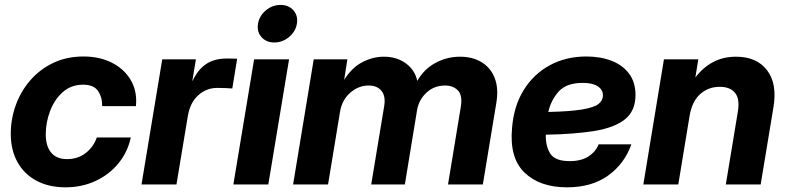

<svg xmlns="http://www.w3.org/2000/svg" viewBox="-20 -760 3248 791"><path d="M250 11.7Q180.7 11.7 129.9 -15.6Q79.1 -43 51.8 -92.5Q24.4 -142.1 24.4 -208.5Q24.4 -270.5 45.4 -327.9Q66.4 -385.3 105.7 -430.2Q145 -475.1 200.2 -501.2Q255.4 -527.3 324.2 -527.3Q390.1 -527.3 440.9 -501.7Q491.7 -476.1 518.8 -429.9Q545.9 -383.8 540 -322.8H400.9Q401.4 -359.4 383.8 -385.3Q366.2 -411.1 322.3 -411.1Q272.9 -411.1 238.5 -380.4Q204.1 -349.6 186.3 -302.5Q168.5 -255.4 168.5 -206.5Q168.5 -158.2 190.7 -131.3Q212.9 -104.5 255.9 -104.5Q301.3 -104.5 333.5 -129.9Q365.7 -155.3 378.9 -193.8H519Q505.9 -133.3 467.8 -86.9Q429.7 -40.5 373.5 -14.4Q317.4 11.7 250 11.7Z M563 0 648.4 -515.6H787.1L772.5 -427.7H773.9Q795.9 -474.1 829.8 -496.6Q863.8 -519 915 -519Q927.7 -519 938.2 -518.6Q948.7 -518.1 957 -518.1L937 -395.5Q929.2 -396 911.4 -397Q893.6 -397.9 875.5 -397.9Q831.1 -397.9 796.9 -367.7Q762.7 -337.4 753.4 -279.3L707 0Z M941.4 0 1026.9 -515.6H1170.9L1085.4 0ZM1109.9 -585Q1076.7 -585 1057.1 -607.4Q1037.6 -629.9 1043 -662.1Q1048.3 -694.8 1075.2 -717.3Q1102.1 -739.7 1135.7 -739.7Q1169.4 -739.7 1189 -717.3Q1208.5 -694.8 1203.1 -662.1Q1197.8 -629.9 1170.7 -607.4Q1143.6 -585 1109.9 -585Z M1187.5 0 1272.5 -515.6H1411.1L1397.9 -431.2Q1429.2 -481 1472.4 -503.7Q1515.6 -526.4 1561.5 -526.4Q1614.3 -526.4 1651.6 -499.3Q1689 -472.2 1699.2 -426.8Q1726.6 -475.1 1773.7 -500.7Q1820.8 -526.4 1875.5 -526.4Q1926.8 -526.4 1964.1 -503.7Q2001.5 -481 2018.1 -438.5Q2034.7 -396 2024.9 -336.9L1969.2 0H1825.7L1878.4 -319.8Q1886.2 -366.7 1866.7 -387.2Q1847.2 -407.7 1813.5 -407.7Q1768.6 -407.7 1737.1 -378.4Q1705.6 -349.1 1698.2 -306.2L1647.9 0H1509.3L1563 -324.2Q1569.3 -364.3 1551.5 -386Q1533.7 -407.7 1498.5 -407.7Q1457.5 -407.7 1423.3 -378.4Q1389.2 -349.1 1380.9 -299.8L1331.5 0Z M2315.9 11.7Q2203.6 11.7 2140.6 -49.3Q2077.6 -110.4 2089.8 -235.4Q2097.2 -324.7 2138.4 -390.4Q2179.7 -456.1 2246.1 -491.7Q2312.5 -527.3 2395.5 -527.3Q2453.1 -527.3 2499 -509.8Q2544.9 -492.2 2571.5 -456.8Q2598.1 -421.4 2598.1 -368.7Q2598.1 -303.2 2554.9 -268.6Q2511.7 -233.9 2429 -220.5Q2346.2 -207 2228.5 -205.1Q2227.5 -157.7 2247.1 -127Q2266.6 -96.2 2327.1 -96.2Q2374.5 -96.2 2404.3 -115.5Q2434.1 -134.8 2446.3 -165.5H2581.1Q2553.2 -85.9 2485.8 -37.1Q2418.5 11.7 2315.9 11.7ZM2238.8 -298.8Q2330.1 -300.8 2378.9 -309.1Q2427.7 -317.4 2445.8 -331.8Q2463.9 -346.2 2463.9 -366.7Q2463.9 -390.6 2442.6 -404.5Q2421.4 -418.5 2380.9 -418.5Q2314 -418.5 2282.2 -383.5Q2250.5 -348.6 2238.8 -298.8Z M2820.8 -281.7 2774.4 0H2630.4L2715.3 -515.6H2856.9L2844.7 -440.9Q2877 -482.9 2918.5 -504.6Q2960 -526.4 3012.2 -526.4Q3097.2 -526.4 3139.9 -470.9Q3182.6 -415.5 3166.5 -318.4L3113.8 0H2970.2L3020 -301.3Q3028.3 -353 3008.1 -377.7Q2987.8 -402.3 2945.3 -402.3Q2897.9 -402.3 2864.3 -372.1Q2830.6 -341.8 2820.8 -281.7Z"/></svg>

Font: Inter Display
Style: Bold Italic
Weight: 700
Italic angle: -9.39999°
Designer: Rasmus Andersson
Foundry: rsms
Version: Version 4.000;git-a52131595